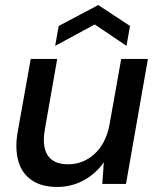

<svg xmlns="http://www.w3.org/2000/svg" viewBox="-20 -730 631 762"><path d="M567 -496 480 0H386L392 -86Q361 -41 312.5 -14.5Q264 12 206 12Q130 12 87.5 -30Q45 -72 45 -151Q45 -180 51 -211L102 -496H207L159 -222Q157 -209 155.5 -198Q154 -187 154 -176Q154 -78 251 -78Q309 -78 354 -118Q399 -158 414 -232L461 -496ZM199 -548 213 -627 370 -710 496 -627 482 -548 356 -633Z"/></svg>

Font: DeepMind Sans Medium
Style: Italic
Weight: 500
Italic angle: -10°
Designer: Jonny Pinhorn / Modifications: Colophon Foundry
Foundry: Colophon Foundry
Version: Version 1.002; ttfautohint (v1.8.2)